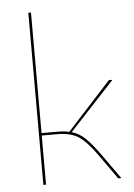

<svg xmlns="http://www.w3.org/2000/svg" viewBox="-52 -751 550 790"><g transform="rotate(-5 223.0 -355.5)"><path d="M344 -103 417 0H404L334 -99Q291 -160 258 -181.5Q225 -203 170 -203H106V0H95V-711H106V-213H171Q202 -213 220 -208L401 -406H416L230 -206Q261 -197 285.5 -173.5Q310 -150 344 -103Z"/></g></svg>

Font: EauTestInfant Hairline
Style: Italic
Weight: 250
Italic angle: -12°
Designer: Christian Thalmann (Catharsis Fonts)
Version: Version 0.001;PS 000.001;hotconv 1.0.88;makeotf.lib2.5.64775